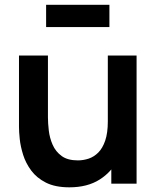

<svg xmlns="http://www.w3.org/2000/svg" viewBox="-20 -774 666 809"><path d="M272.3 15.3Q212.6 15.3 173.5 -4.5Q134.5 -24.3 111.5 -55.5Q88.5 -86.6 77.5 -121.6Q66.5 -156.7 63.2 -188Q60 -219.2 60 -238.5V-540H182V-279.8Q182 -254.8 185.6 -223.8Q189.2 -192.8 201.8 -164Q214.4 -135.2 239.7 -116.7Q264.9 -98.2 308.2 -98.2Q331 -98.2 353.5 -105.6Q375.9 -113.1 394.1 -131.2Q412.2 -149.3 423.3 -181.5Q434.3 -213.6 434.3 -262.5L505.8 -231.8Q505.8 -163.1 479.1 -107Q452.3 -50.8 400.4 -17.8Q348.5 15.3 272.3 15.3ZM555.5 0H449V-167.5H434.3V-540H555.5ZM441 -660H174.3V-753.7H441Z"/></svg>

Font: Manrope Variable Light
Style: Regular
Weight: 200
Designer: Mikhail Sharanda
Foundry: Mikhail Sharanda
Version: Version 4.505